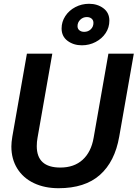

<svg xmlns="http://www.w3.org/2000/svg" viewBox="-20 -983 726 1013"><path d="M40 -210Q40 -232 45 -262L122 -700H256L178 -256Q174 -235 174 -212Q174 -99 298 -99Q371 -99 416 -140Q461 -181 474 -256L552 -700H686L609 -262Q586 -130 507 -60Q428 10 289 10Q215 10 158.5 -17Q102 -44 71 -94Q40 -144 40 -210ZM305 -833Q305 -868 324.5 -898Q344 -928 377.5 -945.5Q411 -963 450 -963Q494 -963 525.5 -939.5Q557 -916 557 -874Q557 -838 537.5 -808.5Q518 -779 484.5 -761.5Q451 -744 412 -744Q368 -744 336.5 -767.5Q305 -791 305 -833ZM473 -862Q473 -877 463 -885Q453 -893 438 -893Q418 -893 403.5 -879Q389 -865 389 -845Q389 -831 399 -823Q409 -815 424 -815Q445 -815 459 -828.5Q473 -842 473 -862Z"/></svg>

Font: Niramit
Style: Bold Italic
Weight: 700
Italic angle: -10°
Designer: Katatrad Aksorn Co.,Ltd.
Foundry: Cadson Demak Co.,Ltd.
Version: Version 1.001; ttfautohint (v1.6)